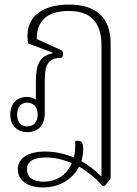

<svg xmlns="http://www.w3.org/2000/svg" viewBox="-20 -573 598 840"><path d="M167 247C243 247 299 209 326 156C364 178 399 207 428 240H439L464 208V-384C464 -496 400 -553 282 -553C168 -553 100 -502 100 -417C100 -406 101 -394 103 -383L210 -343V-340C153 -328 137 -290 137 -218V-136C130 -144 113 -149 96 -149C58 -149 25 -123 25 -72C25 -24 55 5 100 5C146 5 176 -24 176 -79V-224C176 -294 195 -320 249 -320C254 -324 256 -330 256 -337C256 -346 252 -352 243 -356L141 -402C139 -480 186 -525 280 -525C376 -525 424 -477 424 -373V198H422C400 175 371 152 336 132C341 115 344 97 344 79C344 48 335 39 309 44C310 72 308 96 303 116C265 100 222 90 178 90C102 90 58 119 58 168C58 218 103 247 167 247ZM99 -20C72 -20 55 -39 55 -72C55 -105 72 -124 99 -124C126 -124 145 -105 145 -72C145 -39 127 -20 99 -20ZM98 168C98 136 123 116 180 116C220 116 258 125 294 141C271 196 222 222 171 222C125 222 98 203 98 168Z"/></svg>

Font: Noto Serif Thai SemiCondensed ExtraLight
Style: Regular
Weight: 200
Width: 4
Designer: Monotype Design Team
Foundry: Monotype Imaging Inc.
Version: Version 2.002